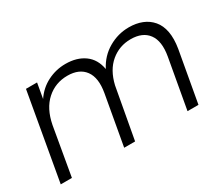

<svg xmlns="http://www.w3.org/2000/svg" viewBox="-98 -802 1218 1047"><g transform="rotate(-30 511.0 -278.0)"><path d="M828.1 0 883.8 -312Q899.4 -401.4 864.7 -448.2Q830.1 -495.1 754.9 -495.1Q683.6 -495.1 629.9 -450.2Q576.2 -405.3 556.2 -319.8L498 0H429.2L484.9 -312Q500.5 -400.9 465.8 -448Q431.2 -495.1 356.9 -495.1Q280.8 -495.1 225.8 -445.8Q170.9 -396.5 152.8 -303.2L100.1 0H29.8L126 -545.9H195.8L179.2 -451.2Q213.4 -502.4 266.6 -529.3Q319.8 -556.2 379.9 -556.2Q451.2 -556.2 498.3 -522.2Q545.4 -488.3 557.1 -421.9Q590.3 -486.3 650.4 -521.2Q710.4 -556.2 778.8 -556.2Q824.7 -556.2 861.1 -541.7Q897.5 -527.3 922.4 -498Q947.3 -468.8 955.6 -424.3Q963.9 -379.9 954.1 -319.8L897 0Z"/></g></svg>

Font: SVN-Poppins Light
Style: Italic
Weight: 300
Italic angle: -10°
Designer: Ninad Kale (Devanagari), Jonny Pinhorn (Latin)
Foundry: Indian Type Foundry
Version: Version 3.002 2017